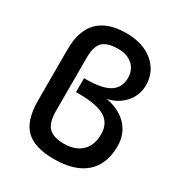

<svg xmlns="http://www.w3.org/2000/svg" viewBox="-177 -861 928 993"><g transform="rotate(30 287.0 -365.0)"><path d="M288.1 10.7Q172.9 10.7 120.1 -41Q67.4 -92.8 67.4 -210.9V-516.6Q67.4 -740.2 290 -741.2Q390.6 -741.2 451.2 -689.9Q511.7 -638.7 511.7 -557.6Q511.7 -497.1 470.7 -451.2Q431.6 -408.2 371.1 -395.5Q447.3 -381.8 493.2 -335.9Q542 -286.1 542 -210.9Q542 -103.5 477.1 -46.4Q412.1 10.7 288.1 10.7ZM174.8 -529.3V-210.9Q174.8 -142.6 202.1 -113.3Q229.5 -84 294.9 -84Q361.3 -84 399.4 -120.1Q437.5 -156.2 437.5 -221.7Q437.5 -287.1 389.2 -316.9Q340.8 -346.7 229.5 -346.7H215.8V-429.7H229.5Q324.2 -429.7 368.2 -458Q412.1 -486.3 412.1 -543.9Q412.1 -591.8 380.4 -620.6Q348.6 -649.4 294.9 -649.4Q228.5 -649.4 201.7 -622.1Q174.8 -594.7 174.8 -529.3Z"/></g></svg>

Font: Gen Shin Gothic Medium
Style: Regular
Weight: 500
Designer: [Source Han Sans]
Ryoko NISHIZUKA  (kana & ideographs); Paul D. Hunt (Latin, Greek & Cyrillic); Wenlong ZHANG  (bopomofo
Version: Version 1.002.20150607